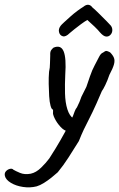

<svg xmlns="http://www.w3.org/2000/svg" viewBox="-75 -592 508 818"><path d="M81 202Q53 209 23 204.5Q-7 200 -28.5 187Q-50 174 -54 158Q-57 146 -50 138Q-43 130 -33 127.5Q-23 125 -18 131Q-10 136 10 144.5Q30 153 56 148Q79 143 100 122.5Q121 102 135 83Q143 71 162 40Q181 9 201.5 -28.5Q222 -66 236 -98Q239 -106 243 -117Q247 -128 253 -135Q259 -147 263.5 -157.5Q268 -168 269 -172Q270 -177 278 -192Q286 -207 293 -222Q298 -237 308 -266Q318 -295 328 -313Q340 -336 347.5 -350.5Q355 -365 364 -368Q373 -375 378 -375Q383 -375 394 -369Q406 -357 410.5 -345.5Q415 -334 410.5 -317.5Q406 -301 391 -273Q383 -249 373.5 -229.5Q364 -210 359 -204Q354 -192 347.5 -177.5Q341 -163 336 -151Q318 -111 305 -86Q292 -61 282 -40Q272 -19 261 9Q238 46 216.5 79.5Q195 113 171 142Q161 151 145 164Q129 177 112 187.5Q95 198 81 202ZM213 -33Q198 -35 182.5 -52Q167 -69 158 -87.5Q149 -106 151 -114Q151 -119 151 -122Q151 -125 151 -125Q145 -125 140.5 -141Q136 -157 134.5 -182Q133 -207 132.5 -234.5Q132 -262 134 -286Q138 -303 138 -323.5Q138 -344 139 -356Q138 -372 143.5 -379Q149 -386 153 -389Q184 -402 196 -373.5Q208 -345 203 -273Q201 -233 202 -194Q203 -155 212 -126.5Q221 -98 238 -87Q245 -83 244 -74Q243 -65 238 -55Q233 -45 226 -38.5Q219 -32 213 -33ZM222 -451Q205 -434 192.5 -437.5Q180 -441 176.5 -455Q173 -469 184 -483Q187 -487 198.5 -497.5Q210 -508 225 -521.5Q240 -535 255 -546Q270 -557 280 -563Q292 -573 302 -571.5Q312 -570 318 -561Q330 -551 347.5 -533.5Q365 -516 380 -501Q395 -486 397 -483Q404 -474 403.5 -462.5Q403 -451 395 -443Q387 -435 376 -436.5Q365 -438 351 -454Q344 -463 328 -478.5Q312 -494 297 -507Q285 -500 270 -489Q255 -478 242 -467.5Q229 -457 222 -451Z"/></svg>

Font: Caveat Medium
Style: Regular
Weight: 500
Designer: Pablo Impallari
Foundry: Pablo Impallari
Version: Version 2.000